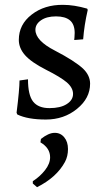

<svg xmlns="http://www.w3.org/2000/svg" viewBox="-20 -484 442 797"><path d="M127 -360.4Q127 -315.4 208 -273.9Q289.1 -231.9 324.7 -199.2Q354 -170.9 354 -136.7Q354 -76.2 299.8 -32.2Q245.6 12.2 170.4 12.2Q95.2 12.2 51.8 -8.8L48.8 -16.1Q61 -113.8 61 -149.9L96.2 -154.8Q96.2 -88.9 117.7 -62Q139.2 -35.2 185.1 -35.2Q231 -35.2 256.8 -51.8Q283.2 -68.4 283.2 -94.2Q283.2 -119.6 257.3 -142.1Q231.4 -164.1 170.4 -194.8Q109.9 -225.6 84 -254.9Q58.1 -284.2 58.1 -318.4Q58.1 -382.3 111.3 -423.3Q164.6 -464.8 242.2 -463.9Q287.1 -463.9 341.8 -448.2L344.2 -442.9Q329.6 -379.4 325.2 -320.8L288.1 -317.9Q288.1 -323.7 289.1 -329.1L290 -347.2Q290 -382.8 270.5 -399.4Q251 -416 212.4 -416Q173.8 -416 150.4 -399.9Q127 -383.8 127 -360.4ZM188 168.9Q188 130.4 147.9 106.9L149.9 92.8Q181.2 67.9 206.1 67.4Q231 66.9 246.6 85.9Q262.2 104.5 262.2 134.8Q262.2 165 249.5 188.5Q214.8 252.4 133.8 293L116.2 277.8V268.1Q146 249 167 222.2Q188 195.3 188 168.9Z"/></svg>

Font: Alegreya-Regular
Style: Regular
Weight: 400
Designer: Juan Pablo del Peral
Foundry: Juan Pablo del Peral
Version: Version 1.003